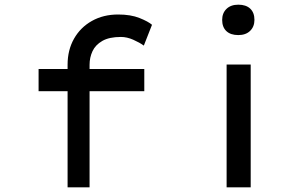

<svg xmlns="http://www.w3.org/2000/svg" viewBox="-20 -801 1308 821"><path d="M269 0V-524Q269 -587 296.5 -635.5Q324 -684 373 -711.5Q422 -739 485 -739Q539 -739 576.5 -724Q614 -709 630 -695L595 -606Q577 -619 550 -631Q523 -643 497 -643Q447 -643 417.5 -626Q388 -609 375.5 -582Q363 -555 363 -524V0H316Q308 0 296.5 0Q285 0 269 0ZM145 -411V-506H597V-411ZM949 0V-525H1052V0ZM999 -651Q966 -651 948 -668Q930 -685 930 -716Q930 -745 948.5 -763Q967 -781 999 -781Q1032 -781 1050 -764Q1068 -747 1068 -716Q1068 -687 1049.5 -669Q1031 -651 999 -651Z"/></svg>

Font: Lexend Zetta
Style: Regular
Weight: 400
Designer: Bonnie Shaver-Troup, Thomas Jockin
Foundry: Lexend
Version: Version 1.007